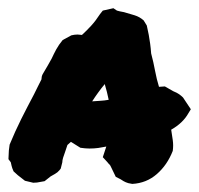

<svg xmlns="http://www.w3.org/2000/svg" viewBox="-20 -662 494 477"><path d="M127.9 -239.3Q123 -233.4 116.7 -230Q110.4 -226.6 105.5 -223.6L90.8 -211.9Q82 -210 80.1 -210Q72.3 -208 62.5 -208L42 -212.9Q31.2 -221.7 24.4 -226.6L13.7 -236.3Q9.8 -245.1 8.8 -250Q7.8 -254.9 6.8 -258.8L1 -266.6L2 -288.1L3.9 -302.7Q17.6 -335.9 32.7 -366.2Q47.9 -396.5 64.5 -427.7Q69.3 -437.5 73.7 -446.3Q78.1 -455.1 83 -464.8Q83 -471.7 85.9 -477.5Q94.7 -492.2 99.1 -500Q103.5 -507.8 108.4 -516.6Q113.3 -527.3 119.6 -539.1Q126 -550.8 135.7 -562.5L157.2 -574.2Q165 -576.2 172.9 -576.2L183.6 -575.2Q195.3 -585.9 206.5 -598.1Q217.8 -610.4 228.5 -627L235.4 -635.7L261.7 -641.6L270.5 -635.7Q272.5 -634.8 277.8 -633.8Q283.2 -632.8 288.1 -631.8Q301.8 -627.9 314.5 -624Q327.1 -620.1 336.9 -611.3L344.7 -598.6Q347.7 -584 349.6 -575.2Q351.6 -564.5 353 -553.7Q354.5 -543 355.5 -529.3Q358.4 -518.6 360.8 -507.8Q363.3 -497.1 365.2 -486.3Q367.2 -475.6 369.6 -465.8Q372.1 -456.1 375 -446.3L389.6 -447.3L410.2 -435.5Q419.9 -431.6 425.3 -427.7Q430.7 -423.8 434.6 -419.9L454.1 -390.6L448.2 -380.9Q434.6 -356.4 405.3 -339.8Q407.2 -327.1 409.2 -314Q411.1 -300.8 409.2 -287.1Q395.5 -252 369.6 -229.5Q343.8 -207 308.6 -205.1L298.8 -207Q292 -209 287.1 -211.9Q282.2 -214.8 279.3 -216.8L267.6 -222.7L256.8 -245.1Q253.9 -252 251.5 -253.9Q249 -255.9 247.1 -258.8L235.4 -271.5L244.1 -297.9Q234.4 -295.9 224.1 -294.4Q213.9 -293 202.1 -293Q197.3 -293 191.4 -293.5Q185.5 -293.9 179.7 -294.9L156.2 -309.6L147.5 -301.8L141.6 -284.2Q138.7 -276.4 136.7 -270Q134.8 -263.7 134.8 -258.8L130.9 -243.2ZM240.2 -453.1Q231.4 -442.4 223.6 -431.6Q215.8 -420.9 209 -410.2Q219.7 -411.1 229.5 -411.6Q239.3 -412.1 250 -414.1Q248 -423.8 245.6 -433.6Q243.2 -443.4 240.2 -453.1Z"/></svg>

Font: Permanent Marker
Style: Regular
Weight: 400
Designer: Font Diner, Inc
Foundry: Font Diner, Inc
Version: Version 1.001